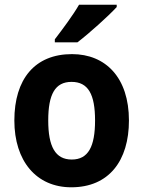

<svg xmlns="http://www.w3.org/2000/svg" viewBox="-20 -786 609 816"><path d="M476 -756V-766H316C290 -721 246 -662 213 -619V-606H309C359 -644 442 -719 476 -756ZM528 -274C528 -456 429 -556 286 -556C128 -556 41 -450 41 -274C41 -102 134 10 283 10C443 10 528 -103 528 -274ZM185 -274C185 -385 214 -438 284 -438C355 -438 384 -385 384 -274C384 -163 355 -108 285 -108C215 -108 185 -163 185 -274Z"/></svg>

Font: Noto Sans Sinhala UI SemiCondensed
Style: Bold
Weight: 700
Width: 4
Designer: Jelle Bosma - Monotype Design Team
Foundry: Monotype Imaging Inc.
Version: Version 2.006